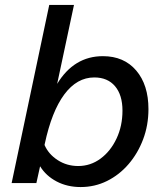

<svg xmlns="http://www.w3.org/2000/svg" viewBox="-20 -740 663 776"><path d="M27 0 179 -720H279L211 -401Q279 -513 396 -513Q481 -513 530.5 -455Q580 -397 580 -299Q580 -234 558.5 -177Q537 -120 499.5 -76.5Q462 -33 412.5 -8.5Q363 16 306 16Q252 16 209 -6.5Q166 -29 142 -68L127 0ZM161 -159 160 -154Q176 -117 213 -93Q250 -69 296 -69Q346 -69 386.5 -99Q427 -129 451 -180Q475 -231 475 -293Q475 -356 445 -391.5Q415 -427 361 -427Q291 -427 240 -358.5Q189 -290 161 -159Z"/></svg>

Font: Wix Madefor Text Medium
Style: Italic
Weight: 500
Italic angle: -12°
Designer: Dalton Maag Ltd
Foundry: Dalton Maag Ltd
Version: Version 3.100